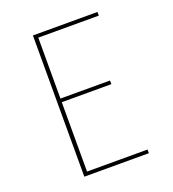

<svg xmlns="http://www.w3.org/2000/svg" viewBox="-134 -837 844 939"><g transform="rotate(-20 288.0 -367.5)"><path d="M144 0H480V-19H165V-380H423V-399H165V-716H480V-735H144Z"/></g></svg>

Font: Iosevka Sparkle Thin
Style: Regular
Weight: 100
Designer: Belleve Invis
Foundry: Belleve Invis
Version: Version 4.5.0; ttfautohint (v1.8.3)